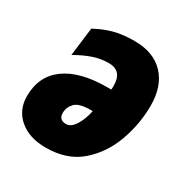

<svg xmlns="http://www.w3.org/2000/svg" viewBox="-137 -679 780 804"><g transform="rotate(30 253.5 -276.5)"><path d="M482 -362Q482 -456 431.5 -509.5Q381 -563 289 -563Q231 -563 189 -551.5Q147 -540 105 -517L88 -380Q132 -405 168 -417Q204 -429 241 -429Q306 -429 306 -357Q306 -344 305 -338H286Q155 -338 84 -286.5Q13 -235 13 -138Q13 -71 61 -30.5Q109 10 188 10Q291 10 355.5 -46Q420 -102 451 -187.5Q482 -273 482 -362ZM178 -152Q178 -179 197.5 -200Q217 -221 274 -221H283Q274 -177 255 -147.5Q236 -118 213 -118Q178 -118 178 -152Z"/></g></svg>

Font: Noto Sans Display SemiCondensed Black
Style: Italic
Weight: 900
Width: 4
Designer: Monotype Design team
Foundry: Monotype Imaging Inc.
Version: 1.000